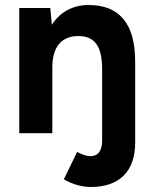

<svg xmlns="http://www.w3.org/2000/svg" viewBox="-20 -532 608 767"><path d="M343 215C457 215 520 152 520 38V-283C521 -442 453 -512 334 -512C271 -512 220 -484 187 -433L181 -500H57V0H189V-262C189 -345 226 -389 295 -388C351 -387 388 -357 388 -256V29C388 70 372 92 341 92C327 92 309 86 288 75L235 184C268 204 307 215 343 215Z"/></svg>

Font: HB Figtree Prototype
Style: Bold
Weight: 700
Designer: Alfredo Marco Pradil
Foundry: Hanken Design Co.®
Version: Version 1.002;Glyphs 3.2 (3228)